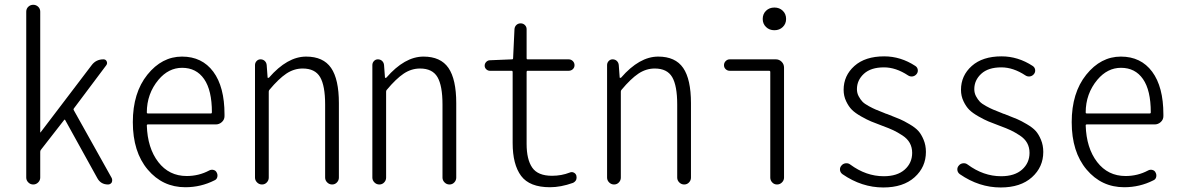

<svg xmlns="http://www.w3.org/2000/svg" viewBox="-20 -786 5028 818"><path d="M91.8 -29.3V-736.3Q91.8 -749 100.6 -757.3Q109.4 -765.6 121.6 -765.6Q133.8 -765.6 142.6 -757.3Q151.4 -749 151.4 -736.3V-222.7Q151.4 -221.7 152.3 -221.7Q153.3 -221.7 153.3 -222.7L370.1 -507.8Q388.7 -533.2 420.9 -533.2Q430.7 -533.2 434.6 -524.4Q438.5 -515.6 432.6 -507.8L294.9 -324.2Q292 -321.3 293.9 -317.4L456.1 -27.3Q458 -22.5 458 -18.1Q458 -13.7 456.1 -8.8Q450.2 0 440.4 0Q409.2 0 394.5 -27.3L257.8 -274.4Q255.9 -278.3 252.9 -274.4L153.3 -146.5Q151.4 -142.6 151.4 -138.7V-29.3Q151.4 -17.6 142.6 -8.8Q133.8 0 121.6 0Q109.4 0 100.6 -8.8Q91.8 -17.6 91.8 -29.3Z M769.5 11.7Q672.9 11.7 609.4 -63.5Q545.9 -138.7 545.9 -265.6Q545.9 -390.6 607.9 -467.8Q669.9 -544.9 755.4 -544.9Q840.8 -544.9 888.7 -480.5Q936.5 -416 936.5 -298.8Q936.5 -293 936.5 -291Q936.5 -276.4 925.3 -266.1Q914.1 -255.9 899.4 -255.9H609.4Q605.5 -255.9 605.5 -252Q608.4 -155.3 654.3 -95.7Q700.2 -36.1 775.4 -36.1Q827.1 -36.1 871.1 -59.6Q879.9 -64.5 889.6 -62Q899.4 -59.6 903.3 -50.8Q908.2 -42 905.8 -31.7Q903.3 -21.5 893.6 -17.6Q835.9 11.7 769.5 11.7ZM605.5 -306.6Q605.5 -302.7 609.4 -302.7H878.9Q882.8 -302.7 882.8 -307.6Q882.8 -401.4 849.6 -449.2Q816.4 -497.1 755.9 -497.1Q698.2 -497.1 655.3 -446.3Q605.5 -386.7 605.5 -306.6Z M1066.4 -29.3V-508.8Q1066.4 -518.6 1073.2 -525.9Q1080.1 -533.2 1089.8 -533.2Q1100.6 -533.2 1107.9 -526.4Q1115.2 -519.5 1116.2 -508.8L1120.1 -456.1Q1120.1 -454.1 1122.1 -454.1Q1124 -454.1 1126 -455.1Q1204.1 -544.9 1284.2 -544.9Q1357.4 -544.9 1390.6 -496.6Q1423.8 -448.2 1423.8 -346.7V-29.3Q1423.8 -17.6 1415.5 -8.8Q1407.2 0 1395 0Q1382.8 0 1374 -8.8Q1365.2 -17.6 1365.2 -29.3V-340.8Q1365.2 -420.9 1343.8 -457.5Q1322.3 -494.1 1269.5 -494.1Q1232.4 -494.1 1199.7 -472.2Q1167 -450.2 1127.9 -403.3Q1125 -400.4 1125 -395.5V-29.3Q1125 -17.6 1116.7 -8.8Q1108.4 0 1096.2 0Q1084 0 1075.2 -8.8Q1066.4 -17.6 1066.4 -29.3Z M1566.4 -29.3V-508.8Q1566.4 -518.6 1573.2 -525.9Q1580.1 -533.2 1589.8 -533.2Q1600.6 -533.2 1607.9 -526.4Q1615.2 -519.5 1616.2 -508.8L1620.1 -456.1Q1620.1 -454.1 1622.1 -454.1Q1624 -454.1 1626 -455.1Q1704.1 -544.9 1784.2 -544.9Q1857.4 -544.9 1890.6 -496.6Q1923.8 -448.2 1923.8 -346.7V-29.3Q1923.8 -17.6 1915.5 -8.8Q1907.2 0 1895 0Q1882.8 0 1874 -8.8Q1865.2 -17.6 1865.2 -29.3V-340.8Q1865.2 -420.9 1843.8 -457.5Q1822.3 -494.1 1769.5 -494.1Q1732.4 -494.1 1699.7 -472.2Q1667 -450.2 1627.9 -403.3Q1625 -400.4 1625 -395.5V-29.3Q1625 -17.6 1616.7 -8.8Q1608.4 0 1596.2 0Q1584 0 1575.2 -8.8Q1566.4 -17.6 1566.4 -29.3Z M2323.2 11.7Q2236.3 11.7 2200.2 -36.6Q2164.1 -85 2164.1 -176.8V-479.5Q2164.1 -484.4 2160.2 -484.4H2067.4Q2058.6 -484.4 2051.8 -490.7Q2044.9 -497.1 2044.9 -506.3Q2044.9 -515.6 2051.8 -522.5Q2058.6 -529.3 2067.4 -529.3L2162.1 -533.2Q2166 -533.2 2166 -537.1L2171.9 -662.1Q2172.9 -672.9 2180.2 -679.7Q2187.5 -686.5 2198.2 -686.5Q2209 -686.5 2216.3 -679.2Q2223.6 -671.9 2223.6 -662.1V-537.1Q2223.6 -533.2 2227.5 -533.2H2402.3Q2413.1 -533.2 2420.4 -525.9Q2427.7 -518.6 2427.7 -508.3Q2427.7 -498 2420.4 -491.2Q2413.1 -484.4 2402.3 -484.4H2227.5Q2223.6 -484.4 2223.6 -479.5V-172.9Q2223.6 -106.4 2247.6 -71.8Q2271.5 -37.1 2332 -37.1Q2372.1 -37.1 2407.2 -50.8Q2416 -54.7 2424.3 -50.8Q2432.6 -46.9 2435.5 -38.1Q2436.5 -34.2 2436.5 -30.3Q2436.5 -25.4 2434.6 -19.5Q2429.7 -10.7 2420.9 -6.8Q2369.1 11.7 2323.2 11.7Z M2566.4 -29.3V-508.8Q2566.4 -518.6 2573.2 -525.9Q2580.1 -533.2 2589.8 -533.2Q2600.6 -533.2 2607.9 -526.4Q2615.2 -519.5 2616.2 -508.8L2620.1 -456.1Q2620.1 -454.1 2622.1 -454.1Q2624 -454.1 2626 -455.1Q2704.1 -544.9 2784.2 -544.9Q2857.4 -544.9 2890.6 -496.6Q2923.8 -448.2 2923.8 -346.7V-29.3Q2923.8 -17.6 2915.5 -8.8Q2907.2 0 2895 0Q2882.8 0 2874 -8.8Q2865.2 -17.6 2865.2 -29.3V-340.8Q2865.2 -420.9 2843.8 -457.5Q2822.3 -494.1 2769.5 -494.1Q2732.4 -494.1 2699.7 -472.2Q2667 -450.2 2627.9 -403.3Q2625 -400.4 2625 -395.5V-29.3Q2625 -17.6 2616.7 -8.8Q2608.4 0 2596.2 0Q2584 0 2575.2 -8.8Q2566.4 -17.6 2566.4 -29.3Z M3261.7 -29.3V-479.5Q3261.7 -484.4 3256.8 -484.4H3088.9Q3079.1 -484.4 3071.8 -491.2Q3064.5 -498 3064.5 -508.3Q3064.5 -518.6 3071.8 -525.9Q3079.1 -533.2 3088.9 -533.2H3285.2Q3299.8 -533.2 3310.1 -522.9Q3320.3 -512.7 3320.3 -498V-29.3Q3320.3 -17.6 3311.5 -8.8Q3302.7 0 3290.5 0Q3278.3 0 3270 -8.8Q3261.7 -17.6 3261.7 -29.3ZM3229.5 -705.1Q3229.5 -726.6 3243.7 -740.2Q3257.8 -753.9 3279.3 -753.9Q3300.8 -753.9 3314.9 -740.2Q3329.1 -726.6 3329.1 -705.1Q3329.1 -684.6 3314.9 -670.9Q3300.8 -657.2 3279.3 -657.2Q3257.8 -657.2 3243.7 -670.9Q3229.5 -684.6 3229.5 -705.1Z M3743.2 12.7Q3651.4 12.7 3569.3 -43.9Q3558.6 -51.8 3558.6 -64.5Q3558.6 -73.2 3564.5 -80.1Q3571.3 -88.9 3582.5 -90.3Q3593.8 -91.8 3602.5 -85Q3669.9 -35.2 3745.1 -35.2Q3802.7 -35.2 3834.5 -63.5Q3866.2 -91.8 3866.2 -134.8Q3866.2 -158.2 3856 -176.8Q3845.7 -195.3 3824.7 -209Q3803.7 -222.7 3786.1 -231Q3768.6 -239.3 3739.3 -250Q3708 -261.7 3691.4 -268.6Q3674.8 -275.4 3648.9 -290Q3623 -304.7 3609.4 -318.4Q3595.7 -332 3585 -354.5Q3574.2 -377 3574.2 -403.3Q3574.2 -463.9 3620.1 -504.9Q3666 -545.9 3747.1 -545.9Q3817.4 -545.9 3879.9 -504.9Q3888.7 -499 3890.1 -488.8Q3891.6 -478.5 3884.8 -470.2Q3877.9 -461.9 3867.7 -460.4Q3857.4 -459 3848.6 -464.8Q3796.9 -499 3746.1 -499Q3690.4 -499 3660.6 -471.7Q3630.9 -444.3 3630.9 -406.2Q3630.9 -389.6 3638.2 -376Q3645.5 -362.3 3654.3 -353Q3663.1 -343.8 3681.2 -334Q3699.2 -324.2 3710.9 -319.3Q3722.7 -314.5 3747.1 -304.7Q3752 -302.7 3753.9 -301.8Q3758.8 -300.8 3767.6 -296.9Q3797.9 -285.2 3814 -278.3Q3830.1 -271.5 3855 -256.8Q3879.9 -242.2 3892.6 -228Q3905.3 -213.9 3915 -190.4Q3924.8 -167 3924.8 -138.7Q3924.8 -74.2 3876.5 -30.8Q3828.1 12.7 3743.2 12.7Z M4243.2 12.7Q4151.4 12.7 4069.3 -43.9Q4058.6 -51.8 4058.6 -64.5Q4058.6 -73.2 4064.5 -80.1Q4071.3 -88.9 4082.5 -90.3Q4093.8 -91.8 4102.5 -85Q4169.9 -35.2 4245.1 -35.2Q4302.7 -35.2 4334.5 -63.5Q4366.2 -91.8 4366.2 -134.8Q4366.2 -158.2 4356 -176.8Q4345.7 -195.3 4324.7 -209Q4303.7 -222.7 4286.1 -231Q4268.6 -239.3 4239.3 -250Q4208 -261.7 4191.4 -268.6Q4174.8 -275.4 4148.9 -290Q4123 -304.7 4109.4 -318.4Q4095.7 -332 4085 -354.5Q4074.2 -377 4074.2 -403.3Q4074.2 -463.9 4120.1 -504.9Q4166 -545.9 4247.1 -545.9Q4317.4 -545.9 4379.9 -504.9Q4388.7 -499 4390.1 -488.8Q4391.6 -478.5 4384.8 -470.2Q4377.9 -461.9 4367.7 -460.4Q4357.4 -459 4348.6 -464.8Q4296.9 -499 4246.1 -499Q4190.4 -499 4160.6 -471.7Q4130.9 -444.3 4130.9 -406.2Q4130.9 -389.6 4138.2 -376Q4145.5 -362.3 4154.3 -353Q4163.1 -343.8 4181.2 -334Q4199.2 -324.2 4210.9 -319.3Q4222.7 -314.5 4247.1 -304.7Q4252 -302.7 4253.9 -301.8Q4258.8 -300.8 4267.6 -296.9Q4297.9 -285.2 4314 -278.3Q4330.1 -271.5 4355 -256.8Q4379.9 -242.2 4392.6 -228Q4405.3 -213.9 4415 -190.4Q4424.8 -167 4424.8 -138.7Q4424.8 -74.2 4376.5 -30.8Q4328.1 12.7 4243.2 12.7Z M4769.5 11.7Q4672.9 11.7 4609.4 -63.5Q4545.9 -138.7 4545.9 -265.6Q4545.9 -390.6 4607.9 -467.8Q4669.9 -544.9 4755.4 -544.9Q4840.8 -544.9 4888.7 -480.5Q4936.5 -416 4936.5 -298.8Q4936.5 -293 4936.5 -291Q4936.5 -276.4 4925.3 -266.1Q4914.1 -255.9 4899.4 -255.9H4609.4Q4605.5 -255.9 4605.5 -252Q4608.4 -155.3 4654.3 -95.7Q4700.2 -36.1 4775.4 -36.1Q4827.1 -36.1 4871.1 -59.6Q4879.9 -64.5 4889.6 -62Q4899.4 -59.6 4903.3 -50.8Q4908.2 -42 4905.8 -31.7Q4903.3 -21.5 4893.6 -17.6Q4835.9 11.7 4769.5 11.7ZM4605.5 -306.6Q4605.5 -302.7 4609.4 -302.7H4878.9Q4882.8 -302.7 4882.8 -307.6Q4882.8 -401.4 4849.6 -449.2Q4816.4 -497.1 4755.9 -497.1Q4698.2 -497.1 4655.3 -446.3Q4605.5 -386.7 4605.5 -306.6Z"/></svg>

Font: Gen Jyuu Gothic L Monospace Light
Style: Regular
Weight: 300
Designer: [Source Han Sans]
Ryoko NISHIZUKA  (kana & ideographs); Paul D. Hunt (Latin, Greek & Cyrillic); Wenlong ZHANG  (bopomofo
Version: Version 1.002.20150607